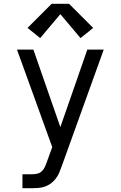

<svg xmlns="http://www.w3.org/2000/svg" viewBox="-20 -783 640 1018"><path d="M99 215V141H148Q163 141 177 138Q191 135 201.5 125Q212 115 218 102Q224 89 229 75Q229 74 229 74Q229 74 229 74L257 -3L158 -277L70 -520H157L300 -109L443 -520H530L307 99Q301 116 294 132.5Q287 149 276 163.5Q265 178 250.5 189Q236 200 219 206Q202 212 184 213.5Q166 215 148 215ZM407 -581 300 -708 193 -581 126 -635 254 -763H346L474 -635Z"/></svg>

Font: Iosevka Meiseki Sans
Style: Regular
Weight: 400
Monospace: yes
Designer: Belleve Invis
Foundry: Belleve Invis
Version: Version 11.2.6; ttfautohint (v1.8.4)